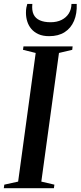

<svg xmlns="http://www.w3.org/2000/svg" viewBox="-37 -986 422 1006"><path d="M-17 0 -14.5 -18.5 58 -34.5 150 -708.5 83.5 -725 86 -743H343.5L341.5 -725L272 -708.5L179.5 -34.5L248 -18.5L245.5 0ZM220.5 -796.5Q187.5 -796.5 164.5 -807Q141.5 -817.5 127 -834.8Q112.5 -852 105.8 -873.8Q99 -895.5 99 -919Q99 -935 101 -945.5Q103 -956 106 -965.5H132.5Q129 -931.5 139 -910.5Q149 -889.5 171.8 -879.5Q194.5 -869.5 227.5 -869.5Q261.5 -869.5 285.8 -881.8Q310 -894 323.5 -915.5Q337 -937 337.5 -965.5H365Q367 -914.5 350.8 -876.5Q334.5 -838.5 301.8 -817.5Q269 -796.5 220.5 -796.5Z"/></svg>

Font: Merriweather 144pt Medium
Style: Italic
Weight: 500
Italic angle: -7.8°
Version: Version 2.101